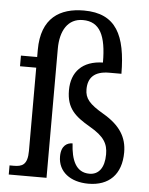

<svg xmlns="http://www.w3.org/2000/svg" viewBox="-54 -807 670 861"><g transform="rotate(5 281.0 -376.0)"><path d="M376 10C468 10 524 -44 524 -144C524 -211 493 -263 416 -308C351 -346 331 -370 331 -411C331 -462 358 -494 426 -494H481C480 -666 435 -762 289 -762C182 -762 98 -713 98 -568V-536H25V-488H98V-113C98 -50 73 -41 36 -41H17V0H187V-581C187 -663 221 -719 288 -719C365 -719 394 -658 394 -537C302 -535 253 -483 253 -400C253 -319 292 -285 361 -245C427 -207 444 -175 444 -128C444 -67 418 -35 377 -35C315 -35 294 -91 290 -164C267 -164 239 -151 239 -101C239 -32 295 10 376 10Z"/></g></svg>

Font: Noto Serif Khmer Condensed
Style: Regular
Weight: 400
Width: 3
Designer: Danh Hong and the Monotype Design Team
Foundry: Monotype Imaging Inc.
Version: Version 2.004